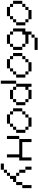

<svg xmlns="http://www.w3.org/2000/svg" viewBox="1903 -2712 963 4809"><g transform="rotate(90 2384.5 -307.5)"><path d="M153.8 0V-76.9H384.6V0ZM76.9 -76.9V-153.8H153.8V-76.9ZM384.6 -76.9V-153.8H461.5V-76.9ZM461.5 -153.8V-230.8H538.5V-153.8ZM0 -153.8V-384.6H76.9V-153.8ZM76.9 -384.6V-461.5H153.8V-384.6ZM538.5 -230.8V-461.5H615.4V-230.8ZM153.8 -461.5V-538.5H230.8V-461.5ZM461.5 -461.5V-538.5H538.5V-461.5ZM230.8 -538.5V-615.4H461.5V-538.5Z M692.3 -153.8V-461.5H769.2V-615.4H846.2V-538.5H1076.9V-461.5H846.2V-384.6H769.2V-153.8ZM1076.9 -461.5H1153.8V-384.6H1076.9ZM1153.8 -384.6H1230.8V-153.8H1153.8ZM1153.8 -153.8V-76.9H1076.9V-153.8ZM846.2 -615.4V-692.3H923.1V-615.4ZM923.1 -692.3V-769.2H1230.8V-692.3ZM1076.9 -76.9V0H846.2V-76.9H769.2V-153.8H846.2V-76.9Z M1461.5 0V-76.9H1692.3V0ZM1384.6 -76.9V-153.8H1461.5V-76.9ZM1692.3 -76.9V-153.8H1769.2V-76.9ZM1769.2 -153.8V-230.8H1846.2V-153.8ZM1307.7 -153.8V-384.6H1384.6V-153.8ZM1384.6 -384.6V-461.5H1461.5V-384.6ZM1846.2 -230.8V-461.5H1923.1V-230.8ZM1461.5 -461.5V-538.5H1538.5V-461.5ZM1769.2 -461.5V-538.5H1846.2V-461.5ZM1538.5 -538.5V-615.4H1769.2V-538.5Z M2230.8 -76.9V-153.8H2461.5V-76.9ZM2000 153.8V-230.8H2076.9V153.8ZM2153.8 -153.8V-230.8H2230.8V-153.8ZM2461.5 -153.8V-230.8H2538.5V-153.8ZM2538.5 -230.8V-461.5H2615.4V-230.8ZM2461.5 -461.5V-538.5H2538.5V-461.5ZM2076.9 -230.8V-615.4H2153.8V-538.5H2230.8V-461.5H2153.8V-230.8ZM2230.8 -538.5V-615.4H2461.5V-538.5Z M2846.2 0V-76.9H3076.9V0ZM2769.2 -76.9V-153.8H2846.2V-76.9ZM3076.9 -76.9V-153.8H3153.8V-76.9ZM3153.8 -153.8V-230.8H3230.8V-153.8ZM2692.3 -153.8V-384.6H2769.2V-153.8ZM2769.2 -384.6V-461.5H2846.2V-384.6ZM3230.8 -230.8V-461.5H3307.7V-230.8ZM2846.2 -461.5V-538.5H2923.1V-461.5ZM3153.8 -461.5V-538.5H3230.8V-461.5ZM2923.1 -538.5V-615.4H3153.8V-538.5Z M3384.6 0V-307.7H3461.5V0ZM3846.2 0V-307.7H3461.5V-615.4H3538.5V-384.6H3923.1V-615.4H4000V-307.7H3923.1V0Z M4076.9 153.8V76.9H4230.8V153.8ZM4230.8 76.9V0H4307.7V76.9ZM4307.7 0V-76.9H4384.6V0ZM4384.6 -76.9V-230.8H4538.5V-153.8H4461.5V-76.9ZM4307.7 -230.8V-307.7H4384.6V-230.8ZM4538.5 -230.8V-384.6H4615.4V-230.8ZM4230.8 -307.7V-461.5H4307.7V-307.7ZM4153.8 -461.5V-615.4H4230.8V-461.5ZM4615.4 -384.6V-615.4H4692.3V-384.6Z"/></g></svg>

Font: Mintsoda - Lime Green 13x16
Style: Regular
Weight: 400
Designer: Mintsoda-15
Version: Version 1.0